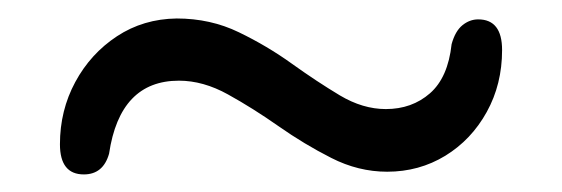

<svg xmlns="http://www.w3.org/2000/svg" viewBox="-20 -454 624 213"><path d="M409.5 -263.5Q377.5 -263.5 347.5 -278.8Q317.5 -294 289 -314Q260.5 -334 233 -349.2Q205.5 -364.5 178.5 -364.5Q113 -364.5 101 -283.5Q94.5 -260.5 73 -260.5Q46.5 -260.5 46.5 -294Q46.5 -331.5 63.5 -363Q80.5 -394.5 109.8 -413.8Q139 -433 176 -433.5Q213.5 -433.5 245 -418.2Q276.5 -403 304 -383.2Q331.5 -363.5 357 -348.2Q382.5 -333 408 -333Q437 -333 457 -350.5Q477 -368 481 -405Q485 -419.5 493 -426Q501 -432.5 510.5 -432.5Q537 -432.5 537 -398.5Q537 -360.5 520 -329.8Q503 -299 474 -281.2Q445 -263.5 409.5 -263.5Z"/></svg>

Font: Fraunces 72pt Soft SemiBold
Style: Regular
Weight: 600
Version: Version 1.000;[b76b70a41]